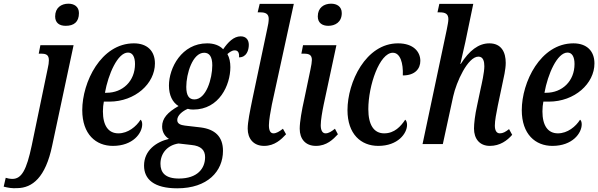

<svg xmlns="http://www.w3.org/2000/svg" viewBox="-142 -781 3243 1041"><path d="M214 -641C258 -641 286 -661 286 -710C286 -746 259 -761 229 -761C190 -761 157 -739 157 -692C157 -657 180 -641 214 -641ZM-48 239C33 238 105 182 141 8L257 -536H77L68 -490H81C109 -490 123 -483 123 -454C123 -440 121 -430 117 -411L30 8C2 141 -25 189 -75 189C-87 189 -103 186 -111 183L-122 231C-97 237 -78 241 -48 239Z M470 10C579 10 629 -59 629 -107C629 -118 626 -128 620 -132C597 -95 552 -58 500 -58C445 -58 416 -101 416 -177C416 -195 418 -216 421 -230H451C591 -230 698 -328 698 -437C698 -505 656 -546 584 -546C405 -546 304 -335 304 -184C304 -53 378 10 470 10ZM427 -278C445 -379 496 -496 552 -496C576 -496 590 -474 590 -434C590 -341 523 -278 436 -278Z M819 240C984 240 1067 147 1067 37C1067 -41 1023 -80 947 -90L861 -100C837 -103 819 -110 819 -130C819 -156 848 -179 876 -191C885 -188 894 -187 906 -187C1047 -187 1107 -320 1107 -417C1107 -444 1102 -468 1091 -488C1103 -498 1115 -508 1131 -508C1149 -508 1156 -494 1154 -470C1195 -470 1207 -509 1207 -538C1207 -564 1193 -584 1163 -584C1125 -584 1094 -552 1068 -514C1047 -536 1016 -546 981 -546C843 -546 774 -413 774 -317C774 -265 793 -226 826 -206C766 -172 737 -139 737 -95C737 -63 754 -40 774 -28C706 -12 639 34 639 117C639 191 693 240 819 240ZM912 -242C884 -242 868 -261 868 -310C868 -381 902 -495 965 -495C993 -495 1009 -474 1009 -427C1009 -355 976 -242 912 -242ZM828 187C753 187 728 154 728 107C728 51 765 6 826 -3L896 5C949 10 970 34 970 71C970 132 929 187 828 187Z M1290 10C1347 10 1383 -25 1409 -53L1392 -83C1373 -68 1356 -58 1341 -58C1324 -58 1316 -73 1316 -102C1316 -129 1325 -178 1332 -214L1451 -760H1266L1255 -714H1270C1296 -714 1315 -707 1315 -679C1315 -665 1312 -645 1307 -625L1227 -246C1213 -177 1201 -120 1201 -83C1201 -31 1231 10 1290 10Z M1638 -641C1674 -641 1711 -660 1711 -710C1711 -746 1684 -761 1653 -761C1614 -761 1581 -739 1581 -692C1581 -657 1605 -641 1638 -641ZM1571 10C1629 10 1664 -25 1690 -53L1674 -83C1655 -68 1640 -58 1623 -58C1607 -58 1597 -73 1597 -102C1597 -129 1605 -175 1613 -214L1682 -536H1501L1492 -490H1506C1533 -490 1549 -484 1549 -456C1549 -445 1546 -426 1541 -403L1508 -245C1494 -183 1483 -120 1483 -83C1483 -29 1513 10 1571 10Z M1909 10C2016 10 2065 -58 2065 -104C2065 -116 2061 -128 2055 -132C2031 -96 1997 -58 1941 -58C1885 -58 1855 -104 1855 -189C1855 -318 1916 -495 1988 -495C2028 -495 2045 -439 2042 -372C2109 -372 2137 -409 2137 -451C2137 -500 2100 -546 2016 -546C1841 -546 1742 -335 1742 -184C1742 -54 1815 10 1909 10Z M2514 10C2569 10 2608 -19 2635 -50L2618 -81C2599 -66 2585 -58 2568 -58C2550 -58 2541 -74 2541 -100C2541 -128 2549 -167 2557 -208L2581 -322C2589 -359 2600 -405 2600 -440C2600 -496 2578 -546 2511 -546C2453 -546 2402 -507 2356 -434H2354C2360 -460 2370 -503 2381 -553L2424 -760H2240L2230 -714H2243C2272 -714 2289 -706 2289 -677C2289 -664 2285 -645 2280 -619L2149 0H2259L2315 -258C2332 -336 2394 -474 2452 -474C2479 -474 2484 -446 2484 -422C2484 -388 2470 -327 2464 -300L2445 -210C2433 -157 2428 -110 2428 -84C2428 -29 2458 10 2514 10Z M2853 10C2962 10 3012 -59 3012 -107C3012 -118 3009 -128 3003 -132C2980 -95 2935 -58 2883 -58C2828 -58 2799 -101 2799 -177C2799 -195 2801 -216 2804 -230H2834C2974 -230 3081 -328 3081 -437C3081 -505 3039 -546 2967 -546C2788 -546 2687 -335 2687 -184C2687 -53 2761 10 2853 10ZM2810 -278C2828 -379 2879 -496 2935 -496C2959 -496 2973 -474 2973 -434C2973 -341 2906 -278 2819 -278Z"/></svg>

Font: Noto Serif Condensed Semi
Style: Italic
Weight: 600
Width: 3
Italic angle: -12°
Designer: Monotype Design Team
Foundry: Monotype Imaging Inc.
Version: Version 1.901